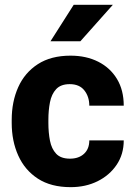

<svg xmlns="http://www.w3.org/2000/svg" viewBox="-20 -770 561 800"><path d="M271.5 -108.9Q308.1 -108.9 330.1 -129.2Q352.1 -149.4 352.1 -185.1H495.6Q495.6 -127.4 466.1 -83.5Q436.5 -39.6 386.7 -14.9Q336.9 9.8 274.4 9.8Q192.4 9.8 137.9 -25.6Q83.5 -61 56.2 -121.6Q28.8 -182.1 28.8 -257.8V-270.5Q28.8 -346.2 55.9 -406.7Q83 -467.3 137.7 -502.7Q192.4 -538.1 273.9 -538.1Q339.4 -538.1 389.2 -512.9Q439 -487.8 467.3 -441.2Q495.6 -394.5 495.6 -329.6H352.1Q352.1 -367.2 331.5 -393.3Q311 -419.4 270.5 -419.4Q233.4 -419.4 214.1 -398.7Q194.8 -377.9 188.2 -344Q181.6 -310.1 181.6 -270.5V-257.8Q181.6 -217.8 188.2 -183.8Q194.8 -149.9 214.1 -129.4Q233.4 -108.9 271.5 -108.9ZM190.4 -598.1 287.1 -750H450.2L314.9 -598.1Z"/></svg>

Font: Vazirmatn UI ExtraBold
Style: Regular
Weight: 800
Designer: Saber Rastikerdar
Foundry: Saber Rastikerdar
Version: Version 33.003